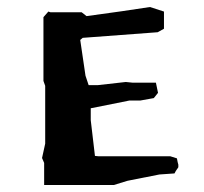

<svg xmlns="http://www.w3.org/2000/svg" viewBox="-20 -510 583 548"><path d="M485 -58 466 -64H261L251 -65L239 -167V-201L349 -223H380L419 -230L431 -245L425 -274H359L339 -276L259 -267H233L224 -294L209 -396L216 -402L430 -418L448 -428V-477L408 -490L328 -478L227 -464L213 -475H124L118 -477L104 -461V-279L109 -265V-100L100 -59L106 -45V18H305L344 6L435 -12L478 -15Q482 -23 485.5 -27.5Q489 -32 489 -33V-40Q488 -43 487 -47.5Q486 -52 485 -58Z"/></svg>

Font: Dokdo
Style: Regular
Weight: 400
Version: Version 2.00